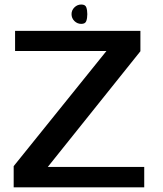

<svg xmlns="http://www.w3.org/2000/svg" viewBox="-20 -808 701 828"><path d="M39 0H602V-88H186L585.5 -587V-675H45V-588H439L39 -91.5ZM330.5 -705Q348 -705 352.2 -717.5Q356.5 -730 356.5 -747Q356.5 -764 352.2 -776.2Q348 -788.5 330.5 -788.5Q313.5 -788.5 301 -776.2Q288.5 -764 288.5 -747Q288.5 -729.5 301 -717.2Q313.5 -705 330.5 -705Z"/></svg>

Font: Anybody SemiExpanded Medium
Style: Regular
Weight: 500
Width: 6
Version: Version 1.113;gftools[0.9.25]